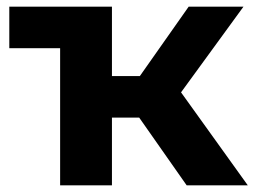

<svg xmlns="http://www.w3.org/2000/svg" viewBox="-20 -558 768 578"><path d="M399 -204H317V0H161V-413H8V-538H317V-329H401L548 -538H713L525 -280L726 0H542Z"/></svg>

Font: Montserrat-Bold
Style: Bold
Weight: 700
Version: Version 7.200